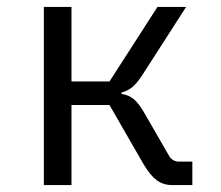

<svg xmlns="http://www.w3.org/2000/svg" viewBox="-20 -536 640 556"><path d="M107 -516H187V-300H297L436 -516H519L393 -320Q376 -294 363 -283.5Q350 -273 332 -268V-264Q352 -261 366 -250Q380 -239 395 -214L470 -84Q474 -77 481.5 -72.5Q489 -68 497 -68H537V0H479Q453 0 434 -14Q415 -28 396 -60L297 -232H187V0H107Z"/></svg>

Font: iA Writer Quattro V
Style: Regular
Weight: 400
Designer: Mike Abbink, Paul van der Laan, Pieter van Rosmalen, Oliver Reichenstein
Foundry: Information Architects Inc.
Version: Version 2.000